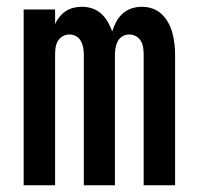

<svg xmlns="http://www.w3.org/2000/svg" viewBox="-20 -548 588 568"><path d="M50 0V-520H143V-477Q148 -488 156 -498Q164 -508 174.5 -515Q185 -522 197.5 -525Q210 -528 222 -528Q238 -528 253 -523Q268 -518 279.5 -507.5Q291 -497 299 -483Q307 -469 312 -455Q316 -469 323.5 -483Q331 -497 342.5 -507.5Q354 -518 369 -523Q384 -528 400 -528Q416 -528 431.5 -522.5Q447 -517 458.5 -506Q470 -495 478 -480.5Q486 -466 490 -450.5Q494 -435 496 -419Q498 -403 498 -387V0H405V-387Q405 -397 403.5 -407.5Q402 -418 396.5 -427Q391 -436 382 -441Q373 -446 363 -446Q352 -446 343 -441Q334 -436 329 -427Q324 -418 322 -407.5Q320 -397 320 -387V0H228V-387Q228 -397 226 -407.5Q224 -418 219 -427Q214 -436 205 -441Q196 -446 185 -446Q175 -446 166 -441Q157 -436 151.5 -427Q146 -418 144.5 -407.5Q143 -397 143 -387V0Z"/></svg>

Font: Iosevka Semi-Condensed Medium
Style: Regular
Weight: 500
Monospace: yes
Designer: Belleve Invis
Foundry: Belleve Invis
Version: Version 27.3.5